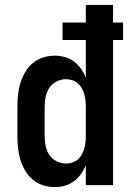

<svg xmlns="http://www.w3.org/2000/svg" viewBox="-20 -755 540 783"><path d="M203 8Q179 8 155.5 0.5Q132 -7 113.5 -22.5Q95 -38 82.5 -59.5Q70 -81 63 -104Q56 -127 53.5 -151.5Q51 -176 51 -200V-320Q51 -344 53.5 -368.5Q56 -393 63 -416Q70 -439 82.5 -460.5Q95 -482 113.5 -497.5Q132 -513 155.5 -520.5Q179 -528 203 -528Q224 -528 244 -522.5Q264 -517 281 -504.5Q298 -492 310 -475Q322 -458 330 -438V-592H235V-663H330V-735H441V-663H482V-592H441V0H330V-82Q322 -62 310 -45Q298 -28 281 -15.5Q264 -3 244 2.5Q224 8 203 8ZM249 -88Q262 -88 274.5 -92Q287 -96 297 -104.5Q307 -113 313.5 -124.5Q320 -136 323.5 -148.5Q327 -161 328.5 -174Q330 -187 330 -200V-320Q330 -333 328.5 -346Q327 -359 323.5 -371.5Q320 -384 313.5 -395.5Q307 -407 297 -415.5Q287 -424 274.5 -428Q262 -432 249 -432Q229 -432 210.5 -422.5Q192 -413 181 -396.5Q170 -380 166 -360Q162 -340 162 -320V-200Q162 -180 166 -160Q170 -140 181 -123.5Q192 -107 210.5 -97.5Q229 -88 249 -88Z"/></svg>

Font: Iosevka Curly
Style: Bold
Weight: 700
Monospace: yes
Designer: Belleve Invis
Foundry: Belleve Invis
Version: Version 22.1.2; ttfautohint (v1.8.4)